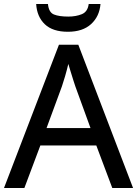

<svg xmlns="http://www.w3.org/2000/svg" viewBox="-20 -941 687 961"><path d="M542 0 462 -213H182L102 0H0L275 -717H372L646 0ZM357 -509Q354 -518 347 -539.5Q340 -561 333 -584.5Q326 -608 322 -621Q315 -591 305.5 -558.5Q296 -526 290 -509L213 -300H433ZM483 -921Q478 -859 436 -820.5Q394 -782 320 -782Q244 -782 204.5 -819.5Q165 -857 161 -921H220Q224 -879 250 -868.5Q276 -858 322 -858Q360 -858 389.5 -870Q419 -882 424 -921Z"/></svg>

Font: Noto Sans Kayah Li Medium
Style: Regular
Weight: 500
Designer: Monotype Design Team, Sérgio Martins
Foundry: Monotype Imaging Inc.
Version: Version 2.002; ttfautohint (v1.8.4.7-5d5b)